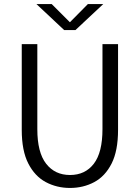

<svg xmlns="http://www.w3.org/2000/svg" viewBox="-20 -918 690 949"><path d="M326 11Q260.5 11 206.2 -18Q152 -47 119.8 -110Q87.5 -173 87.5 -276V-700H164.5V-279.5Q164.5 -164.5 208 -108.8Q251.5 -53 326 -53Q401 -53 443.8 -108.8Q486.5 -164.5 486.5 -279.5V-700H563.5V-276Q563.5 -173 531.8 -110Q500 -47 446 -18Q392 11 326 11ZM160 -898H235.5L325.5 -808L414.5 -898H490.5L353 -769.5H297Z"/></svg>

Font: Trispace Light
Style: Regular
Weight: 300
Designer: Tyler Finck
Foundry: Etcetera Type Company
Version: Version 1.210; ttfautohint (v1.8.3)